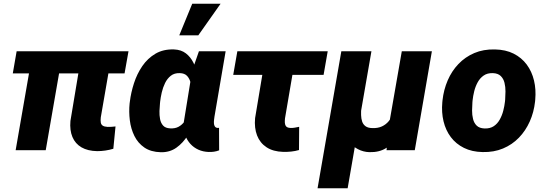

<svg xmlns="http://www.w3.org/2000/svg" viewBox="-20 -802 2906 1025"><path d="M666 -528.3 645 -410.2H48.3L68.8 -528.3ZM315.9 -528.3 224.1 0H63.5L155.3 -528.3ZM418 -528.3H579.1L518.1 -175.8Q516.1 -158.7 518.1 -147.7Q520 -136.7 528.6 -131.1Q537.1 -125.5 554.7 -124.5Q565.4 -124 575.7 -125Q585.9 -126 596.7 -127L585 -7.8Q564 -1.5 542.2 1.7Q520.5 4.9 498.5 4.9Q448.2 3.9 415 -15.4Q381.8 -34.7 366.7 -70.6Q351.6 -106.4 356 -156.2Z M671.9 -249.5 673.3 -259.8Q679.2 -308.1 695.3 -357.9Q711.4 -407.7 739.7 -449.2Q768.1 -490.7 810.1 -515.4Q852.1 -540 909.2 -538.1Q947.3 -536.6 972.4 -517.1Q997.6 -497.6 1012.9 -466.6Q1028.3 -435.5 1035.6 -399.2Q1043 -362.8 1044.9 -326.9Q1046.9 -291 1045.9 -262.7L1044.9 -250Q1038.1 -211.4 1022.7 -165.8Q1007.3 -120.1 982.4 -79.6Q957.5 -39.1 921.9 -13.7Q886.2 11.7 838.4 10.7Q785.2 9.3 750.7 -14.4Q716.3 -38.1 697.5 -76.2Q678.7 -114.3 673.1 -159.7Q667.5 -205.1 671.9 -249.5ZM835 -259.8 834 -249.5Q832 -231.4 831.3 -209.2Q830.6 -187 834.5 -166.3Q838.4 -145.5 850.8 -131.6Q863.3 -117.7 888.7 -116.7Q914.6 -115.2 933.1 -125.2Q951.7 -135.3 964.4 -152.8Q977.1 -170.4 984.6 -192.1Q992.2 -213.9 995.6 -235.8L1000.5 -274.9Q1002 -293 1002.2 -316.2Q1002.4 -339.4 997.3 -360.8Q992.2 -382.3 978.8 -396.7Q965.3 -411.1 939.9 -411.6Q911.1 -412.6 892.1 -397.7Q873 -382.8 861.3 -358.9Q849.6 -335 843.5 -308.3Q837.4 -281.7 835 -259.8ZM1042 -528.3H1184.6L1125 -179.7Q1124 -172.9 1122.8 -163.1Q1121.6 -153.3 1122.1 -143.6Q1122.6 -133.8 1127 -127Q1131.3 -120.1 1141.6 -119.1Q1143.6 -118.7 1145.5 -119.1Q1147.5 -119.6 1149.4 -120.1L1149.9 0.5Q1136.2 5.9 1122.6 7.8Q1108.9 9.8 1094.2 9.3Q1064 8.3 1039.1 -2.9Q1014.2 -14.2 996.3 -33.9Q978.5 -53.7 968.8 -79.8Q959 -106 959 -136.2L1005.9 -424.8ZM937 -613.3 1006.3 -782.2H1157.7L1038.6 -613.3Z M1729.5 -528.3 1707.5 -402.3H1225.1L1247.1 -528.3ZM1401.4 -528.3H1562.5L1501.5 -170.4Q1500 -157.2 1500.7 -146Q1501.5 -134.8 1507.6 -127.4Q1513.7 -120.1 1528.8 -119.1Q1541 -118.2 1553 -120.4Q1564.9 -122.6 1577.1 -125L1576.2 -1Q1555.7 4.9 1534.7 7.1Q1513.7 9.3 1491.7 8.8Q1438 7.3 1402.8 -15.9Q1367.7 -39.1 1352.3 -79.1Q1336.9 -119.1 1341.8 -171.4Z M2125 -528.3H2285.6L2194.3 0H2043.5L2055.7 -130.9ZM2091.3 -245.6 2153.3 -247.6Q2149.9 -204.1 2137.7 -158.4Q2125.5 -112.8 2102.1 -74Q2078.6 -35.2 2041.7 -11.7Q2004.9 11.7 1952.1 10.3Q1919.4 9.3 1890.9 -5.6Q1862.3 -20.5 1843 -46.4Q1823.7 -72.3 1819.8 -106L1829.1 -225.6H1908.7Q1907.2 -206.5 1907.7 -187.7Q1908.2 -168.9 1913.3 -153.3Q1918.5 -137.7 1931.4 -128.2Q1944.3 -118.7 1967.8 -118.2Q1997.6 -117.2 2019 -127.2Q2040.5 -137.2 2055.2 -155Q2069.8 -172.9 2078.6 -196.3Q2087.4 -219.7 2091.3 -245.6ZM1802.2 -528.3H1962.9L1835.9 203.1H1675.3Z M2341.3 -255.9 2342.3 -266.1Q2348.6 -323.2 2370.1 -373Q2391.6 -422.9 2427.5 -460.4Q2463.4 -498 2512.2 -518.8Q2561 -539.6 2621.6 -538.1Q2679.7 -537.1 2722.2 -515.6Q2764.6 -494.1 2792 -457.3Q2819.3 -420.4 2830.8 -372.3Q2842.3 -324.2 2837.4 -270L2836.4 -259.3Q2830.1 -202.6 2808.1 -153.3Q2786.1 -104 2750.2 -66.9Q2714.4 -29.8 2665.5 -9.3Q2616.7 11.2 2556.6 9.8Q2499.5 8.8 2456.8 -12.5Q2414.1 -33.7 2386.7 -70.1Q2359.4 -106.4 2347.9 -154.1Q2336.4 -201.7 2341.3 -255.9ZM2502.9 -266.1 2502 -255.9Q2500.5 -235.8 2500.2 -212.2Q2500 -188.5 2505.4 -166.7Q2510.7 -145 2525.1 -131.1Q2539.6 -117.2 2566.9 -116.2Q2596.2 -115.2 2616 -128.4Q2635.7 -141.6 2647.9 -163.6Q2660.2 -185.5 2666.7 -210.9Q2673.3 -236.3 2675.8 -259.8L2676.8 -270Q2678.2 -289.6 2678.5 -313.7Q2678.7 -337.9 2673.3 -359.9Q2668 -381.8 2653.3 -396.2Q2638.7 -410.6 2611.3 -411.6Q2582 -412.6 2562.3 -398.9Q2542.5 -385.3 2530.3 -363Q2518.1 -340.8 2511.7 -315.2Q2505.4 -289.6 2502.9 -266.1Z"/></svg>

Font: Roboto Black
Style: Italic
Weight: 900
Italic angle: -12°
Designer: Christian Robertson
Foundry: Google
Version: Version 3.0; 2020